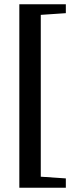

<svg xmlns="http://www.w3.org/2000/svg" viewBox="-20 -717 355 904"><path d="M71 167V-697H290V-655L172 -647V115L290 123V167Z"/></svg>

Font: Manuale SemiBold
Style: Regular
Weight: 600
Version: Version 1.002